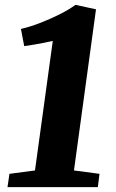

<svg xmlns="http://www.w3.org/2000/svg" viewBox="-20 -773 480 793"><path d="M19 -55 124.5 -69 198 -604Q179.5 -600 160.2 -596Q141 -592 121 -588.8Q101 -585.5 80 -582.5L66.5 -653.5Q102 -661.5 144.5 -677.8Q187 -694 226.5 -714Q266 -734 292 -753L376.5 -734.5L285.5 -69L391 -55L384 0H11Z"/></svg>

Font: Merriweather 28pt Black
Style: Italic
Weight: 900
Italic angle: -7.8°
Version: Version 2.101